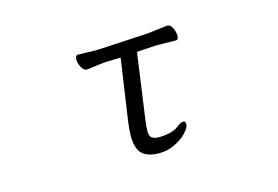

<svg xmlns="http://www.w3.org/2000/svg" viewBox="-72 -632 1144 789"><g transform="rotate(-15 500.0 -238.0)"><path d="M540 -53Q559 -53 581.5 -58Q604 -63 620 -76Q637 -89 647 -89Q657 -89 657 -77Q657 -61 637 -40Q617 -19 585.5 -4Q554 11 521 11Q470 11 447 -11.5Q424 -34 424 -87Q424 -99 425 -112.5Q426 -126 428 -142L467 -410L405 -408Q387 -407 360 -403Q333 -399 322 -398H321Q308 -398 298.5 -415.5Q289 -433 289 -449Q289 -467 302 -467Q311 -467 334 -466Q357 -465 379 -465Q387 -465 393.5 -465.5Q400 -466 405 -466L601 -477Q623 -479 647.5 -482.5Q672 -486 684 -487H686Q699 -487 707.5 -469.5Q716 -452 716 -437Q716 -419 704 -419Q696 -419 677.5 -419.5Q659 -420 639 -420Q629 -420 619 -420Q609 -420 601 -419L538 -415L499 -136Q497 -122 496 -110.5Q495 -99 495 -91Q495 -69 503 -62Q511 -55 529 -53Z"/></g></svg>

Font: Moon Stars Kai T HW
Style: Regular
Weight: 400
Designer: GuiWonder
Version: Version 1.101